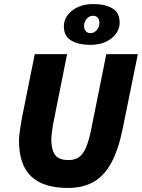

<svg xmlns="http://www.w3.org/2000/svg" viewBox="-20 -918 702 950"><path d="M316 12Q195 12 134.5 -45Q74 -102 74 -222Q74 -245 79 -276Q84 -307 88 -332L152 -650H312L242 -300Q239 -281 236.5 -262.5Q234 -244 234 -226Q234 -177 252.5 -151.5Q271 -126 320 -126Q349 -126 369.5 -139.5Q390 -153 405 -187Q420 -221 432 -282L506 -650H662L588 -286Q567 -180 531.5 -114Q496 -48 443 -18Q390 12 316 12ZM426 -696Q369 -696 332.5 -717.5Q296 -739 296 -788Q296 -833 337 -865.5Q378 -898 442 -898Q499 -898 535.5 -877Q572 -856 572 -806Q572 -761 531.5 -728.5Q491 -696 426 -696ZM428 -754Q446 -754 459 -769.5Q472 -785 472 -804Q472 -821 463.5 -830.5Q455 -840 440 -840Q422 -840 409 -825Q396 -810 396 -790Q396 -774 404.5 -764Q413 -754 428 -754Z"/></svg>

Font: Source Sans 3 Black
Style: Italic
Weight: 900
Italic angle: -11°
Designer: Paul D. Hunt
Foundry: Adobe
Version: Version 3.052;hotconv 1.1.0;makeotfexe 2.6.0